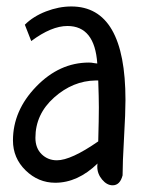

<svg xmlns="http://www.w3.org/2000/svg" viewBox="-20 -547 441 585"><path d="M75.2 -421.9 55.7 -471.7Q81.1 -497.1 120.1 -512.2Q159.2 -527.3 197.3 -527.3Q362.3 -527.3 362.3 -242.2Q362.3 -203.1 357.9 -127Q353.5 -50.8 353.5 -12.7Q345.7 17.6 323.2 17.6Q305.7 17.6 291 0Q276.4 -17.6 276.4 -39.1Q276.4 -45.9 277.3 -48.8Q216.8 9.8 148.4 9.8Q96.7 9.8 58.1 -27.8Q19.5 -65.4 19.5 -119.1Q19.5 -210 90.3 -283.2Q161.1 -356.4 251 -356.4Q254.9 -356.4 258.8 -356Q262.7 -355.5 268.1 -354.5Q273.4 -353.5 276.4 -353.5Q268.6 -467.8 185.5 -467.8Q136.7 -467.8 75.2 -421.9ZM279.3 -116.2Q281.2 -184.6 281.2 -219.7Q281.2 -249 279.3 -301.8H271.5Q202.1 -300.8 145 -250Q87.9 -199.2 87.9 -127Q87.9 -95.7 106.9 -77.1Q126 -58.6 153.3 -58.6Q196.3 -58.6 279.3 -116.2Z"/></svg>

Font: Neucha
Style: Regular
Weight: 400
Designer: Jovanny Lemonad
Foundry: Jovanny Lemonad
Version: Version 001.001